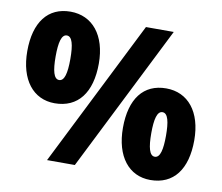

<svg xmlns="http://www.w3.org/2000/svg" viewBox="-80 -820 1068 925"><g transform="rotate(10 454.0 -358.0)"><path d="M193 -724C83 -724 20 -643 20 -501C20 -361 88 -276 193 -276C307 -276 370 -359 370 -501C370 -640 300 -724 193 -724ZM699 -714H563L205 0H341ZM195 -608C221 -608 231 -569 231 -499C231 -429 221 -390 195 -390C169 -390 159 -430 159 -499C159 -568 169 -608 195 -608ZM711 -440C600 -440 538 -359 538 -217C538 -77 606 8 711 8C825 8 887 -75 887 -217C887 -356 818 -440 711 -440ZM713 -324C740 -324 749 -282 749 -215C749 -149 740 -106 713 -106C687 -106 677 -146 677 -215C677 -284 687 -324 713 -324Z"/></g></svg>

Font: Noto Sans Thai Looped SemiCondensed Black
Style: Regular
Weight: 900
Width: 4
Designer: Sasikarn Vongin, Ben Mitchell
Foundry: The Fontpad Ltd
Version: Version 1.001